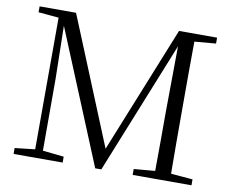

<svg xmlns="http://www.w3.org/2000/svg" viewBox="-79 -827 1127 929"><g transform="rotate(10 485.0 -362.5)"><path d="M731 0H917V-29L810 -38C809 -136 809 -235 809 -335V-390C809 -490 809 -590 810 -687L915 -696V-725H728L477 -102L222 -725H43V-696L143 -687L142 -40L43 -29V0H284V-29L180 -40V-393L175 -653L444 0H474L736 -651L733 -325C733 -234 733 -136 732 -38L628 -29V0Z"/></g></svg>

Font: Noto Serif HK Light
Style: Regular
Weight: 300
Designer: Ryoko NISHIZUKA 西塚涼子 (kana & ideographs); Frank Grießhammer (Latin, Greek & Cyrillic); Wenlong ZHANG 张文龙 (bopomofo); San
Foundry: Adobe
Version: Version 2.001;hotconv 1.1.0;makeotfexe 2.6.0